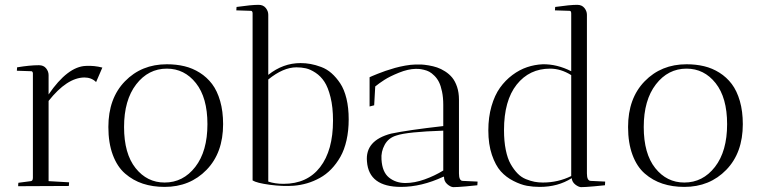

<svg xmlns="http://www.w3.org/2000/svg" viewBox="-20 -770 3141 795"><path d="M181.2 -459V-378.9Q260.3 -494.6 335.9 -497.1Q370.1 -499 403.8 -490.2L377.9 -430.2Q358.9 -449.2 329.1 -449.2Q257.3 -448.2 181.2 -352.1V-20L266.1 -15.1Q266.1 -14.6 265.6 -7.6Q265.1 -0.5 265.1 0L55.2 1Q55.2 -8.3 56.2 -13.2L107.9 -20Q116.2 -21 116.2 -34.2V-467.8Q114.3 -475.1 109.9 -475.1L49.8 -477.1L50.8 -491.2Q103.5 -500 141.1 -500Q160.6 -500 170.9 -487.1Q181.2 -474.1 181.2 -459Z M428.7 -244.1Q428.7 -362.8 497.3 -433.3Q565.9 -503.9 670.9 -503.9Q710 -503.9 743.7 -495.8Q777.3 -487.8 807.1 -469Q836.9 -450.2 858.2 -422.1Q879.4 -394 891.6 -351.6Q903.8 -309.1 903.8 -255.9Q903.8 -137.2 835.2 -66.7Q766.6 3.9 661.6 3.9Q612.3 3.9 571.5 -9.5Q530.8 -22.9 498 -51.3Q465.3 -79.6 447 -128.9Q428.7 -178.2 428.7 -244.1ZM493.7 -244.1Q493.7 -133.8 541.3 -74Q588.9 -14.2 661.6 -14.2Q738.3 -14.2 788.6 -78.9Q838.9 -143.6 838.9 -255.9Q838.9 -365.7 791.3 -425.8Q743.7 -485.8 670.9 -485.8Q594.2 -485.8 543.9 -420.7Q493.7 -355.5 493.7 -244.1Z M1090.8 -709V-460Q1151.9 -508.8 1224.6 -508.8Q1245.6 -508.8 1265.9 -505.1Q1286.1 -501.5 1309.8 -492.7Q1333.5 -483.9 1353 -466.6Q1372.6 -449.2 1388.9 -424.6Q1405.3 -399.9 1414.6 -361.8Q1423.8 -323.7 1423.8 -275.9Q1423.8 -229 1414.8 -189.2Q1405.8 -149.4 1389.4 -120.6Q1373 -91.8 1351.6 -69.6Q1330.1 -47.4 1304.2 -33.2Q1278.3 -19 1251.7 -11.2Q1225.1 -3.4 1196.8 -1Q1150.9 2.4 1096.9 -4.9Q1043 -12.2 1025.9 -22.9V-716.8Q1024.4 -725.1 1019.5 -725.1L958.5 -727.1L959.5 -741.2Q1021 -750 1050.8 -750Q1069.8 -750 1080.3 -737.1Q1090.8 -724.1 1090.8 -709ZM1207.5 -491.2Q1152.8 -491.2 1090.8 -440.9V-18.1Q1119.1 -8.8 1153.8 -8.8Q1252 -8.8 1305.4 -77.9Q1358.9 -147 1358.9 -271Q1358.9 -326.2 1348.6 -367.4Q1338.4 -408.7 1323.2 -431.6Q1308.1 -454.6 1286.6 -468.8Q1265.1 -482.9 1246.6 -487.1Q1228 -491.2 1207.5 -491.2Z M1818.4 -38.1H1815.4Q1725.1 3.9 1640.6 3.9Q1507.3 3.9 1499.5 -101.1Q1491.2 -188.5 1599.6 -216.8Q1668.9 -231.4 1815.4 -248V-335.9Q1815.4 -366.2 1810.3 -390.6Q1805.2 -415 1797.6 -430.2Q1790 -445.3 1778.6 -456.5Q1767.1 -467.8 1757.6 -472.9Q1748 -478 1735.4 -481Q1722.7 -483.9 1716.3 -484.4Q1710 -484.9 1701.7 -484.9Q1669.9 -484.4 1631.8 -469Q1593.8 -453.6 1571.5 -439.2Q1549.3 -424.8 1533.7 -412.1L1529.3 -334L1510.3 -329.1V-450.2L1521 -455.1Q1531.7 -459.5 1544.2 -464.6Q1556.6 -469.7 1576.4 -476.6Q1596.2 -483.4 1615.5 -488.8Q1634.8 -494.1 1657.7 -498.3Q1680.7 -502.4 1700.7 -502.9Q1712.9 -503.4 1724.4 -502.9Q1735.8 -502.4 1754.9 -499.3Q1773.9 -496.1 1789.8 -490.7Q1805.7 -485.4 1823 -474.4Q1840.3 -463.4 1852.5 -448.5Q1864.7 -433.6 1872.6 -410.2Q1880.4 -386.7 1880.4 -357.9V-51.8Q1880.4 -21 1896.5 -21L1957.5 -18.1L1956.5 -2.9Q1947.3 -1.5 1909.9 1.7Q1872.6 4.9 1856.4 4.9Q1844.7 3.9 1831.5 -7.8Q1818.4 -19.5 1818.4 -38.1ZM1658.7 -12.2Q1696.3 -12.2 1738 -27.1Q1779.8 -42 1815.4 -64V-229Q1665.5 -224.1 1621.6 -209Q1588.4 -199.2 1572.8 -170.4Q1557.1 -141.6 1559.6 -109.9Q1562.5 -57.6 1590.6 -34.9Q1618.7 -12.2 1658.7 -12.2Z M2410.2 -709V-51.8Q2410.2 -21 2426.3 -21L2485.8 -18.1L2484.9 -2.9Q2477.5 -2 2439.7 1.5Q2401.9 4.9 2385.3 4.9Q2374.5 3.9 2361.8 -6.1Q2349.1 -16.1 2347.2 -32.2Q2290.5 3.9 2214.8 3.9Q2187.5 3.9 2161.9 -0.7Q2136.2 -5.4 2106 -20.8Q2075.7 -36.1 2053.7 -60.5Q2031.7 -85 2016.8 -128.7Q2002 -172.4 2002 -230Q2002 -284.7 2015.1 -330.3Q2028.3 -376 2050.3 -406.7Q2072.3 -437.5 2101.8 -459.5Q2131.3 -481.4 2162.6 -491.9Q2193.8 -502.4 2227.1 -503.9Q2286.1 -504.9 2345.2 -475.1V-713.9Q2345.2 -725.1 2338.9 -725.1L2277.8 -727.1L2278.8 -741.2Q2340.3 -750 2370.1 -750Q2389.2 -750 2399.7 -737.1Q2410.2 -724.1 2410.2 -709ZM2228 -14.2Q2290.5 -14.2 2345.2 -41V-459Q2302.2 -485.8 2257.8 -485.8Q2171.9 -485.8 2119.4 -419.7Q2066.9 -353.5 2066.9 -231Q2066.9 -185.5 2074.2 -149.4Q2081.5 -113.3 2094.5 -90.6Q2107.4 -67.9 2122.8 -52Q2138.2 -36.1 2157.5 -28.3Q2176.8 -20.5 2193.4 -17.3Q2210 -14.2 2228 -14.2Z M2580.6 -244.1Q2580.6 -362.8 2649.2 -433.3Q2717.8 -503.9 2822.8 -503.9Q2861.8 -503.9 2895.5 -495.8Q2929.2 -487.8 2959 -469Q2988.8 -450.2 3010 -422.1Q3031.2 -394 3043.5 -351.6Q3055.7 -309.1 3055.7 -255.9Q3055.7 -137.2 2987.1 -66.7Q2918.5 3.9 2813.5 3.9Q2764.2 3.9 2723.4 -9.5Q2682.6 -22.9 2649.9 -51.3Q2617.2 -79.6 2598.9 -128.9Q2580.6 -178.2 2580.6 -244.1ZM2645.5 -244.1Q2645.5 -133.8 2693.1 -74Q2740.7 -14.2 2813.5 -14.2Q2890.1 -14.2 2940.4 -78.9Q2990.7 -143.6 2990.7 -255.9Q2990.7 -365.7 2943.1 -425.8Q2895.5 -485.8 2822.8 -485.8Q2746.1 -485.8 2695.8 -420.7Q2645.5 -355.5 2645.5 -244.1Z"/></svg>

Font: Antic Didone
Style: Regular
Weight: 400
Designer: Santiago Orozco
Foundry: Santiago Orozco
Version: Version 2.000